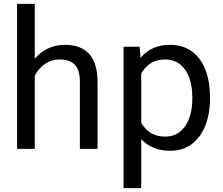

<svg xmlns="http://www.w3.org/2000/svg" viewBox="-20 -770 1152 993"><path d="M484.4 -346.2V0H393.1V-347.2Q393.1 -407.7 366.9 -435.1Q340.8 -462.4 288.1 -462.4Q246.1 -462.4 212.6 -439.5Q179.2 -416.5 159.7 -377.9V0H68.4V-750H159.7V-465.8Q188.5 -500.5 228 -519.3Q267.6 -538.1 314.9 -538.1Q484.4 -538.1 484.4 -346.2Z M1065.9 -268.6V-258.3Q1065.9 -180.7 1041.7 -119.9Q1017.6 -59.1 971.4 -24.7Q925.3 9.8 861.3 9.8Q765.6 9.8 710.4 -50.8V203.1H619.1V-528.3H702.1L707 -470.7Q762.2 -538.1 859.9 -538.1Q925.3 -538.1 971.7 -504.6Q1018.1 -471.2 1042 -410.4Q1065.9 -349.6 1065.9 -268.6ZM974.6 -268.6Q974.6 -323.2 959.2 -366.9Q943.8 -410.6 911.9 -436.5Q879.9 -462.4 832.5 -462.4Q789.6 -462.4 759.3 -442.9Q729 -423.3 710.4 -389.6V-135.3Q751 -63.5 833.5 -63.5Q880.4 -63.5 912.1 -89.6Q943.8 -115.7 959.2 -159.7Q974.6 -203.6 974.6 -258.3Z"/></svg>

Font: Heebo
Style: Regular
Weight: 400
Designer: Oded Ezer
Foundry: Meir Sadan
Version: Version 2.001; ttfautohint (v1.5.14-ce02) -l 8 -r 50 -G 200 